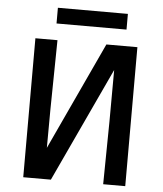

<svg xmlns="http://www.w3.org/2000/svg" viewBox="-58 -912 819 962"><g transform="rotate(5 351.5 -430.5)"><path d="M95 0V-699H206L201 -350L200 -157L452 -699H608V0H497L501 -317L502 -575L234 0ZM194 -782V-861H546V-782Z"/></g></svg>

Font: Ruda
Style: Bold
Weight: 700
Designer: Mariela Monsalve and Angelina Sanchez
Foundry: Mariela Monsalve and Angelina Sanchez
Version: Version 2.000